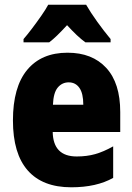

<svg xmlns="http://www.w3.org/2000/svg" viewBox="-20 -786 563 816"><path d="M267 -562Q372 -562 431.5 -497.5Q491 -433 491 -310V-225H204Q206 -121 306 -121Q349 -121 384.5 -131Q420 -141 461 -164V-30Q390 10 283 10Q161 10 98 -61.5Q35 -133 35 -274Q35 -416 95.5 -489Q156 -562 267 -562ZM272 -436Q244 -436 225.5 -414Q207 -392 205 -341H334Q334 -389 317.5 -412.5Q301 -436 272 -436ZM346 -766Q365 -733 393 -694Q421 -655 450 -620V-606H343Q325 -619 306 -637Q287 -655 265 -679Q242 -654 223.5 -636Q205 -618 189 -606H80V-620Q95 -637 115.5 -664Q136 -691 155.5 -719Q175 -747 185 -766Z"/></svg>

Font: Noto Sans Gujarati Condensed Black
Style: Regular
Weight: 900
Width: 3
Designer: Jelle Bosma - Monotype Design Team, Universal Thirst
Foundry: Monotype Imaging Inc.
Version: Version 2.106; ttfautohint (v1.8.4.7-5d5b)